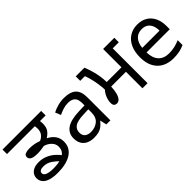

<svg xmlns="http://www.w3.org/2000/svg" viewBox="82 -1380 2147 2147"><g transform="rotate(-45 1155.5 -306.0)"><path d="M249 0Q175 0 127.5 -15.5Q80 -31 57.5 -59.5Q35 -88 35 -127Q35 -157 51 -182Q67 -207 98.5 -222Q130 -237 178 -237Q236 -237 282.5 -217Q329 -197 365 -165.5Q401 -134 424 -101L362 -67Q330 -104 284 -135Q238 -166 182 -166Q149 -166 132.5 -155Q116 -144 116 -125Q116 -97 149.5 -83Q183 -69 248 -69Q284 -69 321.5 -74Q359 -79 390.5 -93Q422 -107 441.5 -133Q461 -159 461 -202Q461 -243 430 -276Q399 -309 349 -324Q326 -320 296.5 -316Q267 -312 236 -312Q191 -312 167 -320.5Q143 -329 134 -342Q125 -355 125 -369Q125 -398 150.5 -408.5Q176 -419 212 -419Q252 -419 287.5 -412.5Q323 -406 357 -393Q392 -407 414.5 -436Q437 -465 437 -512Q437 -526 434.5 -542.5Q432 -559 425 -578L458 -551H-7V-622H604V-551H487L510 -576Q514 -560 516 -543Q518 -526 518 -511Q518 -449 493.5 -416.5Q469 -384 432 -362Q488 -333 515.5 -293Q543 -253 543 -199Q543 -149 521.5 -111.5Q500 -74 461 -49.5Q422 -25 368 -12.5Q314 0 249 0Z M885 -545Q983 -545 1030 -502Q1077 -459 1077 -365V0H1013L996 -76H992Q969 -47 944.5 -27.5Q920 -8 888.5 1Q857 10 812 10Q764 10 725.5 -7Q687 -24 665 -59.5Q643 -95 643 -149Q643 -229 706 -272.5Q769 -316 900 -320L991 -323V-355Q991 -422 962 -448Q933 -474 880 -474Q838 -474 800 -461.5Q762 -449 729 -433L702 -499Q737 -518 785 -531.5Q833 -545 885 -545ZM911 -259Q811 -255 772.5 -227Q734 -199 734 -148Q734 -103 761.5 -82Q789 -61 832 -61Q900 -61 945 -98.5Q990 -136 990 -214V-262Z M1584 0V-261H1350Q1348 -206 1337.5 -165.5Q1327 -125 1308.5 -103Q1290 -81 1263 -81Q1243 -81 1229.5 -93Q1216 -105 1216 -139Q1216 -154 1221 -178.5Q1226 -203 1239.5 -232Q1253 -261 1277 -288Q1275 -331 1268.5 -376.5Q1262 -422 1251 -466.5Q1240 -511 1225 -551H1151V-622H1288Q1307 -576 1321 -526Q1335 -476 1343 -427Q1351 -378 1351 -332H1584V-622H1761V-551H1665V0Z M2046 -546Q2115 -546 2164.5 -516Q2214 -486 2240.5 -431.5Q2267 -377 2267 -304V-251H1900Q1902 -160 1946.5 -112.5Q1991 -65 2071 -65Q2122 -65 2161.5 -74.5Q2201 -84 2243 -102V-25Q2202 -7 2162 1.5Q2122 10 2067 10Q1991 10 1932.5 -21Q1874 -52 1841.5 -113.5Q1809 -175 1809 -264Q1809 -352 1838.5 -415Q1868 -478 1921.5 -512Q1975 -546 2046 -546ZM2045 -474Q1982 -474 1945.5 -433.5Q1909 -393 1902 -321H2175Q2175 -367 2161 -401Q2147 -435 2118.5 -454.5Q2090 -474 2045 -474Z"/></g></svg>

Font: gurmukhi115
Style: Regular
Weight: 400
Designer: Jelle Bosma - Monotype Design Team
Foundry: Monotype Imaging Inc.
Version: Version 2.003